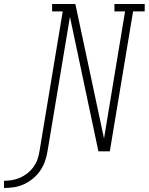

<svg xmlns="http://www.w3.org/2000/svg" viewBox="-179 -755 742 958"><path d="M-159 183V147Q-139 147 -118.5 143.5Q-98 140 -78.5 131.5Q-59 123 -41.5 109Q-24 95 -11.5 77.5Q1 60 8 40Q15 20 18 0Q47 -175 76 -349.5Q105 -524 134 -698H81V-735H197L340 -64L445 -698H392V-735H543V-698H485L369 0H312L170 -671L58 0Q54 25 45.5 49.5Q37 74 22 96Q7 118 -14 135.5Q-35 153 -59 164Q-83 175 -108.5 179Q-134 183 -159 183Z"/></svg>

Font: Iosevka Slab XLtObl
Style: Regular
Weight: 200
Italic angle: -9°
Monospace: yes
Designer: Belleve Invis
Foundry: Belleve Invis
Version: Version 11.1.1; ttfautohint (v1.8.3)